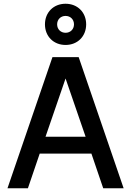

<svg xmlns="http://www.w3.org/2000/svg" viewBox="-20 -1005 700 1025"><path d="M531 0H640L400 -700H260L20 0H129L192 -185H468ZM220 -875C220 -811 266 -765 330 -765C394 -765 440 -811 440 -875C440 -939 394 -985 330 -985C266 -985 220 -939 220 -875ZM223 -275 330 -586 437 -275ZM285 -875C285 -901 304 -920 330 -920C356 -920 375 -901 375 -875C375 -849 356 -830 330 -830C304 -830 285 -849 285 -875Z"/></svg>

Font: Uncut Plan8
Style: Regular
Weight: 400
Designer: Kasper Nordkvist
Foundry: UNCUT.wtf
Version: Version 1.002;Glyphs 3.1.2 (3151)